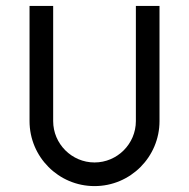

<svg xmlns="http://www.w3.org/2000/svg" viewBox="-20 -620 640 650"><path d="M440 -210C440 -133 377 -70 300 -70C223 -70 160 -133 160 -210V-600H80V-210C80 -89 178 10 300 10C422 10 520 -89 520 -210V-600H440Z"/></svg>

Font: Gauge
Style: Regular
Weight: 400
Designer: Daniel Pimley
Foundry: Daniel Pimley
Version: Version 1.004;PS 001.001;hotconv 1.0.56